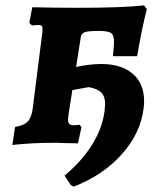

<svg xmlns="http://www.w3.org/2000/svg" viewBox="-20 -531 598 714"><path d="M516 -154Q516 -146 514 -128Q503 -36 433 42.5Q363 121 254 163L243 157L220 122Q285 68 323.5 5.5Q362 -57 369 -120Q371 -138 371 -144Q371 -172 357 -186.5Q343 -201 310 -207L249 -196L235 -106Q233 -92 233 -87Q233 -75 238 -70Q243 -65 255 -65Q260 -65 276 -67L283 -58L270 2L214 1Q200 0 181 0Q100 0 26 8L36 -59Q69 -64 83.5 -79.5Q98 -95 102 -130L136 -399Q138 -410 138 -423Q138 -432 135 -435Q132 -438 123 -438Q109 -438 99 -436L89 -446L100 -504Q188 -502 268 -502Q437 -502 516 -511L526 -497Q507 -423 490 -322H400Q404 -364 404 -373Q404 -401 392.5 -408.5Q381 -416 347 -416Q308 -416 294.5 -411Q281 -406 280 -390L263 -282Q315 -293 356 -293Q432 -293 474 -256.5Q516 -220 516 -154Z"/></svg>

Font: Alegreya SC ExtraBold
Style: Italic
Weight: 800
Italic angle: -7°
Designer: Juan Pablo del Peral
Foundry: Huerta Tipografica
Version: Version 2.007; ttfautohint (v1.6)